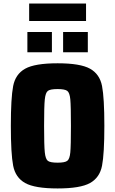

<svg xmlns="http://www.w3.org/2000/svg" viewBox="-20 -1052 648 1080"><path d="M41 -344Q41 -501 54 -568Q67 -635 121.5 -665.5Q176 -696 304 -696Q432 -696 486.5 -665.5Q541 -635 554 -568Q567 -501 567 -344Q567 -187 554 -120Q541 -53 486.5 -22.5Q432 8 304 8Q176 8 121.5 -22.5Q67 -53 54 -120Q41 -187 41 -344ZM379 -344Q379 -455 375.5 -493Q372 -531 358 -541Q344 -551 304 -551Q263 -551 249.5 -541Q236 -531 232 -493Q228 -455 228 -344Q228 -233 232 -195Q236 -157 249.5 -147Q263 -137 304 -137Q344 -137 358 -147Q372 -157 375.5 -195Q379 -233 379 -344ZM134 -758V-872H272V-758ZM335 -758V-872H474V-758ZM144 -934V-1032H464V-934Z"/></svg>

Font: Saira Semi Condensed ExtraBold
Style: Regular
Weight: 800
Width: 4
Designer: Hector Gatti with collaboration of the Omnibus-Type team
Foundry: Omnibus-Type
Version: Version 1.001; ttfautohint (v1.8)